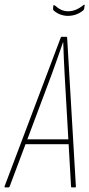

<svg xmlns="http://www.w3.org/2000/svg" viewBox="-45 -815 389 835"><path d="M-22 0Q-26 0 -25 -5L219 -651Q220 -655 223 -655H243Q247 -655 247 -651L285 -4Q285 0 282 0H267Q264 0 264 -4L236 -493Q234 -529 232.5 -563Q231 -597 230 -631H229Q217 -597 205 -562Q193 -527 180 -492L-3 -4Q-4 0 -8 0ZM60 -188 69 -209H255L258 -188ZM250 -746Q233 -746 216 -752.5Q199 -759 187 -771Q185 -774 186 -781L187 -790Q188 -793 189.5 -793Q191 -793 194 -791Q207 -779 221 -772.5Q235 -766 252 -766Q285 -766 318 -793Q320 -795 322 -794.5Q324 -794 323 -791L321 -777Q320 -772 316 -769Q287 -746 250 -746Z"/></svg>

Font: Sofia Sans Extra Condensed Thin
Style: Italic
Weight: 250
Italic angle: -9°
Version: Version 4.100